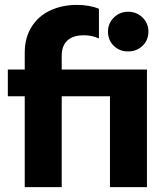

<svg xmlns="http://www.w3.org/2000/svg" viewBox="-20 -764 678 784"><path d="M81 -371H12V-480H81V-548Q81 -610 109 -654.5Q137 -699 185.5 -721.5Q234 -744 294 -744Q346 -744 384 -728V-607Q355 -620 323 -620Q278 -620 255 -598.5Q232 -577 232 -536V-480H580V0H429V-371H232V0H81ZM421 -635Q421 -669 445 -692.5Q469 -716 503 -716Q538 -716 562 -692.5Q586 -669 586 -635Q586 -600 562 -577Q538 -554 503 -554Q468 -554 444.5 -577Q421 -600 421 -635Z"/></svg>

Font: Prompt SemiBold
Style: Regular
Weight: 600
Designer: Katatrad Team
Foundry: CadsonDemak
Version: Version 1.001